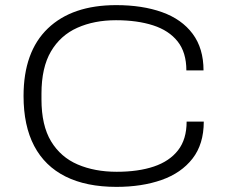

<svg xmlns="http://www.w3.org/2000/svg" viewBox="-20 -718 885 750"><path d="M435 12Q317 12 236 -28.5Q155 -69 113.5 -148Q72 -227 72 -343Q72 -516 167 -607Q262 -698 434 -698Q536 -698 613 -670.5Q690 -643 732.5 -586Q775 -529 775 -443H708Q708 -513 674 -556Q640 -599 578 -619Q516 -639 433 -639Q348 -639 282 -609.5Q216 -580 179 -517Q142 -454 142 -352V-330Q142 -228 179.5 -166Q217 -104 283.5 -75.5Q350 -47 436 -47Q520 -47 581 -67.5Q642 -88 675.5 -131Q709 -174 709 -243H776Q776 -155 732 -98.5Q688 -42 611 -15Q534 12 435 12Z"/></svg>

Font: Archivo SemiExpanded ExtraLight
Style: Regular
Weight: 250
Width: 6
Designer: Hector Gatti
Foundry: Omnibus-Type
Version: Version 2.001